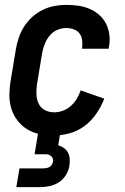

<svg xmlns="http://www.w3.org/2000/svg" viewBox="-20 -548 515 788"><path d="M202 8Q172 8 143.5 2.5Q115 -3 91.5 -17.5Q68 -32 51 -54.5Q34 -77 26 -104Q18 -131 18.5 -160.5Q19 -190 24 -219L45 -345Q49 -369 57 -393Q65 -417 79 -439Q93 -461 112.5 -478.5Q132 -496 155.5 -507.5Q179 -519 203.5 -523.5Q228 -528 252 -528Q277 -528 301.5 -524.5Q326 -521 348 -511.5Q370 -502 387.5 -486.5Q405 -471 415.5 -450Q426 -429 429 -404.5Q432 -380 427 -355L426 -348H316L317 -351Q319 -367 317 -383Q315 -399 306.5 -410.5Q298 -422 283 -427.5Q268 -433 252 -433Q233 -433 214.5 -425Q196 -417 183.5 -401.5Q171 -386 163.5 -367Q156 -348 153 -330L132 -204Q129 -183 129.5 -162.5Q130 -142 138 -124Q146 -106 163.5 -96.5Q181 -87 202 -87Q220 -87 238 -93.5Q256 -100 270.5 -113Q285 -126 295 -142.5Q305 -159 311 -177L408 -143Q396 -112 376 -82.5Q356 -53 328.5 -32Q301 -11 267.5 -1.5Q234 8 202 8ZM47 220 60 143H158Q164 143 170 142Q176 141 182 138Q188 135 192 129Q196 123 197 117Q199 110 197 104Q195 98 190.5 93.5Q186 89 180 87Q174 85 168 85H122L136 0H227L219 48Q231 52 242 59.5Q253 67 259 78.5Q265 90 266 103.5Q267 117 265 131Q262 151 251 169.5Q240 188 222.5 199.5Q205 211 184.5 215.5Q164 220 145 220Z"/></svg>

Font: Iosevka QP
Style: Bold Italic
Weight: 700
Italic angle: -9°
Designer: Belleve Invis
Foundry: Belleve Invis
Version: Version 20.0.0; ttfautohint (v1.8.4)